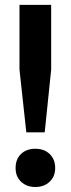

<svg xmlns="http://www.w3.org/2000/svg" viewBox="-20 -760 290 788"><path d="M88 -217 60 -474V-740H190V-474L163.5 -217ZM125 7.5Q89.5 7.5 66.8 -13.8Q44 -35 44 -70.5Q44 -106.5 66.2 -128Q88.5 -149.5 125 -149.5Q161.5 -149.5 184 -127.8Q206.5 -106 206.5 -70.5Q206.5 -35.5 183.5 -14Q160.5 7.5 125 7.5Z"/></svg>

Font: Encode Sans Condensed Condensed SemiBold
Style: Regular
Weight: 600
Width: 3
Designer: Multiple Designers
Foundry: Impallari Type
Version: Version 3.000; ttfautohint (v1.8.3) -l 8 -r 50 -G 200 -x 14 